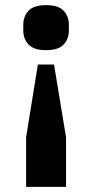

<svg xmlns="http://www.w3.org/2000/svg" viewBox="-20 -557 360 750"><path d="M82 173V-21L128 -305H191L238 -21V173ZM160 -361Q112 -361 91.5 -383Q71 -405 71 -437V-461Q71 -493 91.5 -515Q112 -537 160 -537Q208 -537 228.5 -515Q249 -493 249 -461V-437Q249 -405 228.5 -383Q208 -361 160 -361Z"/></svg>

Font: IBM Plex Sans Arabic
Style: Bold
Weight: 700
Designer: Mike Abbink, Paul van der Laan, Pieter van Rosmalen, Wael Morcos, Khajak Apelian
Foundry: Bold Monday
Version: Version 1.2